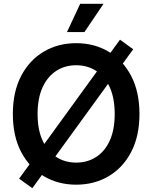

<svg xmlns="http://www.w3.org/2000/svg" viewBox="-20 -966 805 1015"><path d="M382.8 10.3Q287.1 10.3 211.2 -34.7Q135.3 -79.6 91.6 -163.1Q47.9 -246.6 47.9 -363.3Q47.9 -480.5 91.6 -564.2Q135.3 -647.9 211.2 -692.9Q287.1 -737.8 382.8 -737.8Q478.5 -737.8 554.2 -692.9Q629.9 -647.9 673.6 -564.2Q717.3 -480.5 717.3 -363.3Q717.3 -246.6 673.6 -162.8Q629.9 -79.1 554.2 -34.4Q478.5 10.3 382.8 10.3ZM382.8 -106.4Q441.9 -106.4 488 -136Q534.2 -165.5 560.3 -222.9Q586.4 -280.3 586.4 -363.3Q586.4 -446.8 560.3 -504.4Q534.2 -562 488 -591.6Q441.9 -621.1 382.8 -621.1Q323.2 -621.1 277.3 -591.3Q231.4 -561.5 205.1 -504.2Q178.7 -446.8 178.7 -363.3Q178.7 -280.3 205.1 -223.1Q231.4 -166 277.3 -136.2Q323.2 -106.4 382.8 -106.4ZM150.9 28.8 81.1 -21.5 614.3 -756.3 684.1 -705.6ZM334 -796.4 403.8 -945.8H527.3L426.3 -796.4Z"/></svg>

Font: Inter 17pt SemiBold
Style: Regular
Weight: 600
Version: Version 4.001;git-66647c0bb